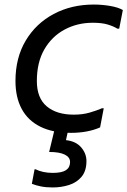

<svg xmlns="http://www.w3.org/2000/svg" viewBox="-20 -576 560 844"><path d="M48 -220Q48 -322 93 -397.5Q138 -473 216 -514.5Q294 -556 392 -556Q428 -556 463.5 -550Q499 -544 520 -532L504 -450H496Q478 -461 452.5 -468.5Q427 -476 388 -476Q320 -476 264 -446Q208 -416 175 -359Q142 -302 142 -220Q142 -145 185.5 -108.5Q229 -72 304 -72Q343 -72 374 -81Q405 -90 428 -100H436L420 -16Q393 -4 360.5 2Q328 8 292 8Q212 8 157.5 -19Q103 -46 75.5 -97Q48 -148 48 -220ZM136 168Q168 184 212 184Q252 184 270 172Q288 160 288 136Q288 115 264.5 103.5Q241 92 196 92L224 -24H284L270 40Q314 45 337 72Q360 99 360 132Q360 175 339 200.5Q318 226 284 237Q250 248 212 248Q182 248 160 243.5Q138 239 120 232L132 168Z"/></svg>

Font: Kufam
Style: Italic
Weight: 400
Italic angle: -11°
Designer: Artur Schmal
Foundry: Original Type
Version: Version 1.301; ttfautohint (v1.8.3)